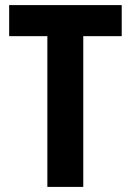

<svg xmlns="http://www.w3.org/2000/svg" viewBox="-20 -734 514 754"><path d="M307 0H166V-592H16V-714H458V-592H307Z"/></svg>

Font: Noto Sans Myanmar UI Condensed
Style: Bold
Weight: 700
Width: 3
Designer: Monotype Design Team
Foundry: Monotype Imaging Inc.
Version: Version 2.103; ttfautohint (v1.8.4.7-5d5b)